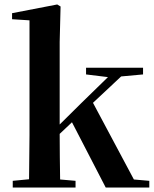

<svg xmlns="http://www.w3.org/2000/svg" viewBox="-20 -839 691 859"><path d="M365 -506 463 -494 344 -378 247 -282V-651L251 -810L236 -819L34 -780V-753L112 -748V-235L110 -37L37 -30V0H318V-30L249 -36C248 -93 247 -182 247 -240L302 -292L453 0H648V-30L579 -36L396 -379L522 -497L620 -506V-536H365Z"/></svg>

Font: Noto Serif KR
Style: Bold
Weight: 700
Designer: Ryoko NISHIZUKA 西塚涼子 (kana & ideographs); Frank Grießhammer (Latin, Greek & Cyrillic); Wenlong ZHANG 张文龙 (bopomofo); San
Foundry: Adobe
Version: Version 2.001;hotconv 1.1.0;makeotfexe 2.6.0